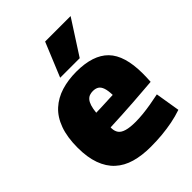

<svg xmlns="http://www.w3.org/2000/svg" viewBox="-227 -904 1028 1028"><g transform="rotate(-45 287.5 -389.5)"><path d="M303 10Q236 10 184 -5Q132 -20 96 -53Q60 -86 41 -138.5Q22 -191 22 -264Q22 -343 42.5 -399.5Q63 -456 101 -490.5Q139 -525 191 -541Q243 -557 305 -557Q431 -557 490.5 -496Q550 -435 550 -298Q550 -287 549.5 -269.5Q549 -252 548 -237Q521 -235 484.5 -232Q448 -229 405.5 -226Q363 -223 317 -220.5Q271 -218 224 -216Q224 -214 224 -212Q224 -210 224 -207Q225 -186 235.5 -171.5Q246 -157 271.5 -149.5Q297 -142 339 -142Q366 -142 396 -145Q426 -148 458.5 -153.5Q491 -159 524 -166L547 -26Q509 -13 470.5 -5.5Q432 2 391 6Q350 10 303 10ZM225 -326Q243 -326 261 -327Q279 -328 296.5 -328.5Q314 -329 329 -330Q344 -331 355 -331Q354 -366 347 -385.5Q340 -405 327 -413Q314 -421 294 -421Q281 -421 269.5 -417Q258 -413 249 -402.5Q240 -392 234 -373.5Q228 -355 225 -326ZM221 -595 301 -789H494L369 -595Z"/></g></svg>

Font: Georama ExtraCondensed Thin ExtraBold
Style: Regular
Weight: 800
Version: Version 1.001